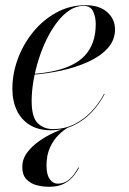

<svg xmlns="http://www.w3.org/2000/svg" viewBox="-20 -490 496 737"><path d="M175.5 10Q127.5 10 94.5 -10.2Q61.5 -30.5 44.5 -66.5Q27.5 -102.5 27.5 -150Q27.5 -207.5 48.5 -264.2Q69.5 -321 107.5 -367.5Q145.5 -414 196.8 -442Q248 -470 308 -470Q362 -470 391.8 -443.2Q421.5 -416.5 421.5 -377Q421.5 -336 393.5 -305Q365.5 -274 318.8 -252.8Q272 -231.5 215.8 -219.2Q159.5 -207 102.5 -203V-206Q148 -209 186.2 -217.2Q224.5 -225.5 254.2 -239.8Q284 -254 304.8 -275.8Q325.5 -297.5 336.5 -328Q347.5 -358.5 347.5 -398Q347.5 -423.5 337.8 -445.5Q328 -467.5 301 -467.5Q272.5 -467.5 246.8 -450.5Q221 -433.5 198.8 -404.2Q176.5 -375 158.5 -338Q140.5 -301 127.8 -260Q115 -219 108.2 -178.5Q101.5 -138 101.5 -102.5Q101.5 -40 124.8 -17.2Q148 5.5 183 5.5Q227.5 5.5 264.5 -12.8Q301.5 -31 330.8 -61.8Q360 -92.5 379.5 -130L381.5 -129Q362 -91 332.2 -59.5Q302.5 -28 263.2 -9Q224 10 175.5 10ZM168.5 227Q143 227 119.5 220.5Q96 214 80.8 197.5Q65.5 181 65.5 151Q65.5 121 83.8 96.2Q102 71.5 129.8 52Q157.5 32.5 187 19Q216.5 5.5 239.5 -2L240.5 0Q225 8.5 205.8 27Q186.5 45.5 172.5 75Q158.5 104.5 158.5 145.5Q158.5 180.5 171 197.8Q183.5 215 201.5 215Q221.5 215 237 205Q252.5 195 263.2 180.2Q274 165.5 281 152.5L283.5 154Q276 168 262.8 185Q249.5 202 226.8 214.5Q204 227 168.5 227Z"/></svg>

Font: Bodoni Moda 72pt
Style: Italic
Weight: 400
Italic angle: -13°
Designer: Owen Earl
Foundry: indestructible type
Version: Version 2.005